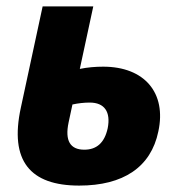

<svg xmlns="http://www.w3.org/2000/svg" viewBox="-20 -569 556 599"><path d="M227 10C364 10 451 -47 474 -159C500 -279 431 -361 302 -361C278 -361 253 -359 229 -354L271 -549H113L45 -233C9 -67 74 10 227 10ZM194 -187 206 -243C224 -247 243 -249 260 -249C306 -249 326 -220 316 -169C306 -123 281 -102 243 -102C199 -102 182 -130 194 -187Z"/></svg>

Font: Noto Sans SemiCondensed ExtraBold
Style: Italic
Weight: 800
Width: 4
Italic angle: -12°
Designer: Monotype Design Team
Foundry: Monotype Imaging Inc.
Version: Version 2.013